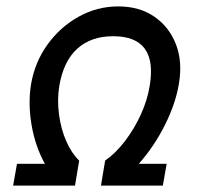

<svg xmlns="http://www.w3.org/2000/svg" viewBox="-20 -579 640 599"><path d="M21 0 33 -68H120Q90 -122 78.5 -189Q67 -256 77 -317Q89 -386 128.5 -440.5Q168 -495 225.5 -527Q283 -559 349 -559Q415 -559 461.5 -527Q508 -495 529 -440.5Q550 -386 538 -317Q528 -256 494.5 -189Q461 -122 413 -68H500L488 0H295L308 -78Q341 -101 370 -139Q399 -177 419.5 -222Q440 -267 447 -311Q473 -466 333 -466Q264 -466 221 -427Q178 -388 165 -311Q158 -268 164 -222.5Q170 -177 186.5 -139Q203 -101 227 -78L214 0Z"/></svg>

Font: Von Book
Style: Italic
Weight: 400
Version: Version 4.000; ttfautohint (v1.8.4.7-5d5b)